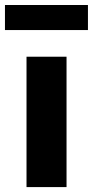

<svg xmlns="http://www.w3.org/2000/svg" viewBox="-44 -762 378 782"><path d="M64 -531H227V0H64ZM-23.8 -741.6H314.2V-639.6H-23.8Z"/></svg>

Font: Easer Grotesk Variable
Style: Regular
Weight: 400
Designer: Boardeaser, Bonnie Shaver-Troup, Thomas Jockin
Foundry: Lexend
Version: Version 1.001;Glyphs 3.1.2 (3151)